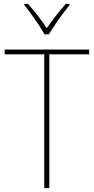

<svg xmlns="http://www.w3.org/2000/svg" viewBox="-20 -969 483 989"><path d="M234 0H208V-689H4V-714H439V-689H234ZM209 -792Q197 -814 178.5 -842Q160 -870 140.5 -897Q121 -924 105 -943V-949H124Q149 -922 175 -888Q201 -854 221 -824Q264 -887 319 -949H338V-943Q321 -922 301 -895Q281 -868 263 -841Q245 -814 232 -792Z"/></svg>

Font: Noto Sans Tamil SemiCondensed Thin
Style: Regular
Weight: 100
Width: 4
Designer: Jelle Bosma - Monotype Design Team
Foundry: Monotype Imaging Inc.
Version: Version 2.004; ttfautohint (v1.8.4.7-5d5b)